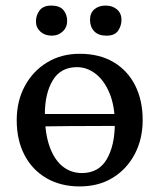

<svg xmlns="http://www.w3.org/2000/svg" viewBox="-20 -660 572 689"><path d="M266 9Q198 9 147 -20.5Q96 -50 68 -103.5Q40 -157 40 -229Q40 -297 69 -351Q98 -405 149 -436Q200 -467 266 -467Q337 -467 387.5 -437Q438 -407 465 -353.5Q492 -300 492 -229Q492 -161 463.5 -107Q435 -53 384.5 -22Q334 9 266 9ZM274 -39Q334 -39 363 -88.5Q392 -138 392 -217Q392 -279 373.5 -324.5Q355 -370 324 -394.5Q293 -419 256 -419Q198 -419 169.5 -372Q141 -325 141 -250Q141 -183 157.5 -135.5Q174 -88 204 -63.5Q234 -39 274 -39ZM67 -205Q67 -211 69.5 -226.5Q72 -242 76 -251H431Q431 -241 429 -230Q427 -219 422 -208Q406 -208 354 -208Q302 -208 227.5 -207.5Q153 -207 67 -205ZM362 -532Q333 -532 318 -548Q303 -564 303 -589Q303 -613 318.5 -626.5Q334 -640 359 -640Q384 -640 400 -626Q416 -612 416 -589Q416 -568 404 -550Q392 -532 362 -532ZM166 -532Q141 -532 125 -546.5Q109 -561 109 -583Q109 -605 122 -622.5Q135 -640 164 -640Q194 -640 207.5 -624Q221 -608 221 -585Q221 -562 205 -547Q189 -532 166 -532Z"/></svg>

Font: Vollkorn
Style: Regular
Weight: 400
Designer: Friedrich Althausen
Foundry: Friedrich Althausen
Version: Version 5.001